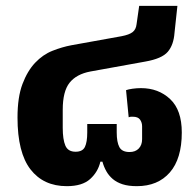

<svg xmlns="http://www.w3.org/2000/svg" viewBox="-20 -626 673 658"><path d="M209 12Q129 12 84.5 -45.5Q40 -103 40 -223Q40 -293 57 -338Q74 -383 100.5 -411Q127 -439 160 -452Q193 -465 225 -471L397 -502Q423 -507 434.5 -516Q446 -525 448 -543L457 -606H588L578 -513Q575 -472 555 -448.5Q535 -425 478 -415L290 -381Q242 -372 218.5 -342.5Q195 -313 195 -250V-188Q195 -148 204 -127Q213 -106 239 -106Q263 -106 271 -122.5Q279 -139 279 -172V-201H380V-172Q380 -139 389 -122Q398 -105 424 -105Q444 -105 455.5 -117Q467 -129 467 -149V-193Q467 -206 460 -216Q453 -226 435 -226Q433 -226 429.5 -226Q426 -226 421 -224L412 -317Q420 -320 434.5 -322Q449 -324 463 -324Q523 -324 563 -286.5Q603 -249 603 -172Q603 -82 562 -35Q521 12 449 12Q420 12 400 5.5Q380 -1 366.5 -12.5Q353 -24 344.5 -39Q336 -54 331 -72H324Q316 -37 289 -12.5Q262 12 209 12Z"/></svg>

Font: IBM Plex Thai
Style: Bold
Weight: 700
Designer: Mike Abbink, Paul van der Laan, Pieter van Rosmalen, Ben Mitchell, Mark Frömberg
Foundry: Bold Monday
Version: Version 1.0